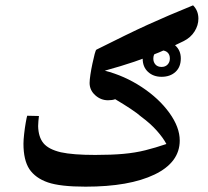

<svg xmlns="http://www.w3.org/2000/svg" viewBox="-20 -700 781 720"><path d="M301 0Q206 0 159.5 -16Q113 -32 90 -66Q68 -100 68 -161Q68 -175 70.5 -197.5Q73 -220 76.5 -240Q80 -260 82 -266L126 -265Q125 -255 124 -246Q123 -237 123 -227Q124 -186 143 -163Q162 -140 208 -129Q231 -124 263 -121.5Q295 -119 337 -119Q398 -119 442.5 -123Q487 -127 525 -136.5Q563 -146 604 -160Q592 -183 568 -210Q544 -237 510 -262Q494 -276 469 -292.5Q444 -309 412 -328Q401 -324 385 -324Q358 -324 337 -343Q316 -362 316 -389Q316 -400 319 -420Q322 -440 326.5 -461Q331 -482 335 -497.5Q339 -513 342 -514Q402 -544 448 -566.5Q494 -589 533.5 -607Q573 -625 614 -642.5Q655 -660 704 -680Q714 -670 719 -657.5Q724 -645 724 -630Q724 -605 709.5 -582Q695 -559 669 -546Q621 -522 576.5 -503.5Q532 -485 483.5 -468.5Q435 -452 373 -435Q447 -416 511.5 -373.5Q576 -331 615 -277Q654 -223 654 -173Q654 -91 559.5 -45.5Q465 0 301 0ZM585.9 -412Q555 -412 535 -430.5Q515 -449 515 -480.5Q515 -512 534.9 -530Q554.8 -548 586 -548Q616.5 -548 637.3 -529.5Q658 -511 658 -480.9Q658 -448.6 638 -430.3Q618 -412 585.9 -412ZM586 -449Q600 -449 608.5 -458Q617 -467 617 -480.5Q617 -495 608.5 -503Q600 -511 586 -511Q573 -511 564 -503.2Q555 -495.5 555 -480Q555 -467 563 -458Q571 -449 586 -449Z"/></svg>

Font: Noto Naskh Arabic
Style: Regular
Weight: 400
Designer: Monotype Design Team, David Williams, Mohamad Dakak and Nizar Qandah
Foundry: Monotype Imaging Inc.
Version: Version 2.013